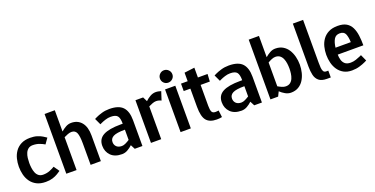

<svg xmlns="http://www.w3.org/2000/svg" viewBox="-24 -1405 4127 2114"><g transform="rotate(-20 2039.5 -347.5)"><path d="M253 8Q191 8 148 -14Q105 -36 78.5 -73Q52 -110 40.5 -156Q29 -202 29 -250Q29 -298 40.5 -344Q52 -390 78.5 -427Q105 -464 148 -486Q191 -508 253 -508H254Q300 -508 335 -497Q370 -486 394 -471Q418 -456 434 -445L389 -381Q365 -396 330 -409Q295 -422 253 -422Q221 -422 200.5 -406Q180 -390 169 -364Q158 -338 154.5 -308Q151 -278 151 -250Q151 -222 155 -191.5Q159 -161 169.5 -135Q180 -109 200.5 -93Q221 -77 253 -77Q296 -77 330.5 -91Q365 -105 389 -120L434 -55Q418 -44 393.5 -29Q369 -14 334.5 -3Q300 8 254 8Q253 8 253 8Z M614 1 494 0V-700H614V-451Q640 -474 670.5 -491Q701 -508 734 -508Q811 -508 855 -454.5Q899 -401 899 -302V0H779V-250Q779 -338 763 -375.5Q747 -413 704 -413Q683 -413 659.5 -404Q636 -395 614 -384Z M1091 -153Q1091 -119 1113 -98Q1135 -77 1175 -77Q1195 -77 1219 -88.5Q1243 -100 1266 -115V-235Q1168 -235 1129.5 -214.5Q1091 -194 1091 -153ZM1146 8Q1061 8 1016 -38Q971 -84 971 -153Q971 -233 1037.5 -269Q1104 -305 1241 -305H1266Q1266 -371 1245 -396.5Q1224 -422 1166 -422Q1135 -422 1104 -412Q1073 -402 1053 -392.5Q1033 -383 1033 -383L998 -458Q998 -458 1023.5 -470.5Q1049 -483 1091 -495.5Q1133 -508 1181 -508Q1290 -508 1338 -457.5Q1386 -407 1386 -302V0H1296L1269 -52Q1244 -28 1212.5 -10Q1181 8 1146 8Z M1755 -398Q1725 -413 1695 -413Q1675 -413 1651.5 -404Q1628 -395 1606 -384V0H1486V-500H1576L1602 -447Q1628 -472 1659.5 -490Q1691 -508 1725 -508H1726Q1742 -508 1758 -504.5Q1774 -501 1787 -497Z M1893 -558Q1863 -558 1842 -579Q1821 -600 1821 -630Q1821 -660 1842 -681.5Q1863 -703 1893 -703Q1923 -703 1944.5 -681.5Q1966 -660 1966 -630Q1966 -600 1944.5 -579Q1923 -558 1893 -558ZM1833 0V-500H1953V0Z M2308 -80 2318 0Q2304 3 2290 4.5Q2276 6 2256 6Q2174 6 2136 -39.5Q2098 -85 2098 -200V-413H2020V-500H2098V-600L2218 -615V-500H2331L2326 -413H2218V-167Q2218 -121 2228 -99Q2238 -77 2271 -77Q2280 -77 2288.5 -78Q2297 -79 2308 -80Z M2491 -153Q2491 -119 2513 -98Q2535 -77 2575 -77Q2595 -77 2619 -88.5Q2643 -100 2666 -115V-235Q2568 -235 2529.5 -214.5Q2491 -194 2491 -153ZM2546 8Q2461 8 2416 -38Q2371 -84 2371 -153Q2371 -233 2437.5 -269Q2504 -305 2641 -305H2666Q2666 -371 2645 -396.5Q2624 -422 2566 -422Q2535 -422 2504 -412Q2473 -402 2453 -392.5Q2433 -383 2433 -383L2398 -458Q2398 -458 2423.5 -470.5Q2449 -483 2491 -495.5Q2533 -508 2581 -508Q2690 -508 2738 -457.5Q2786 -407 2786 -302V0H2696L2669 -52Q2644 -28 2612.5 -10Q2581 8 2546 8Z M3199 -250Q3199 -278 3195 -308Q3191 -338 3180 -364Q3169 -390 3148.5 -406Q3128 -422 3096 -422Q3075 -422 3051.5 -412Q3028 -402 3006 -389V-110Q3028 -97 3051.5 -87Q3075 -77 3096 -77Q3128 -77 3148.5 -93Q3169 -109 3180 -135Q3191 -161 3195 -191.5Q3199 -222 3199 -250ZM3006 -700V-451Q3032 -474 3062.5 -491Q3093 -508 3126 -508Q3177 -508 3214 -486Q3251 -464 3274.5 -427Q3298 -390 3309.5 -344Q3321 -298 3321 -250Q3321 -202 3309.5 -156Q3298 -110 3274.5 -73Q3251 -36 3214 -14Q3177 8 3126 8Q3092 8 3060 -10Q3028 -28 3002 -53L2976 0H2886V-700Z M3568 -80H3593V0H3548Q3486 0 3454.5 -26.5Q3423 -53 3413 -97.5Q3403 -142 3403 -196V-700H3523V-196Q3523 -166 3525 -139.5Q3527 -113 3536.5 -96.5Q3546 -80 3568 -80Z M3841 8Q3785 8 3745 -14Q3705 -36 3679.5 -73Q3654 -110 3642.5 -156Q3631 -202 3631 -250Q3631 -298 3642.5 -344Q3654 -390 3680.5 -427Q3707 -464 3750 -486Q3793 -508 3856 -508Q3920 -508 3958.5 -485Q3997 -462 4017 -420.5Q4037 -379 4044 -325.5Q4051 -272 4051 -210H3751Q3751 -178 3759.5 -147.5Q3768 -117 3790.5 -97.5Q3813 -78 3856 -78Q3887 -78 3917.5 -88Q3948 -98 3968.5 -107.5Q3989 -117 3989 -117L4023 -42Q4023 -42 3997.5 -29.5Q3972 -17 3930.5 -4.5Q3889 8 3841 8ZM3851 -423Q3804 -423 3782.5 -386.5Q3761 -350 3754 -290H3933Q3931 -350 3915.5 -386.5Q3900 -423 3851 -423Z"/></g></svg>

Font: Epunda Sans SemiBold
Style: Regular
Weight: 600
Designer: Simon Atzbach
Foundry: typofactur
Version: Version 2.204; ttfautohint (v1.8.4.7-5d5b)